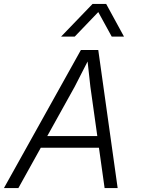

<svg xmlns="http://www.w3.org/2000/svg" viewBox="-41 -951 711 971"><path d="M121 -204 133 -263H510L498 -204ZM368 -698H456L554 0H488L416 -513L402 -640L337 -513L52 0H-21ZM268 -766 427 -931H496L586 -766H524L456 -890L337 -766Z"/></svg>

Font: Azeret Mono Thin ExtraLight
Style: Italic
Weight: 250
Italic angle: -12°
Version: Version 1.002